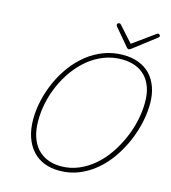

<svg xmlns="http://www.w3.org/2000/svg" viewBox="-171 -1390 1379 1546"><g transform="rotate(15 518.0 -617.0)"><path d="M469 19Q398 19 341 -3.5Q284 -26 243.5 -71Q203 -116 181 -180.5Q159 -245 159 -327Q159 -406 177.5 -487Q196 -568 230.5 -645Q265 -722 314.5 -789Q364 -856 427.5 -907Q491 -958 566.5 -986.5Q642 -1015 728 -1015Q800 -1015 857 -993Q914 -971 953.5 -929.5Q993 -888 1014.5 -827.5Q1036 -767 1036 -692Q1036 -615 1018 -532.5Q1000 -450 965.5 -370.5Q931 -291 882 -220.5Q833 -150 770 -96.5Q707 -43 631 -12Q555 19 469 19ZM471 -19Q549 -19 618.5 -48.5Q688 -78 746.5 -128.5Q805 -179 850.5 -246Q896 -313 928.5 -388Q961 -463 977.5 -541Q994 -619 994 -692Q994 -762 975.5 -815Q957 -868 922 -904.5Q887 -941 837 -959.5Q787 -978 726 -978Q648 -978 578 -951Q508 -924 449.5 -876Q391 -828 345 -765Q299 -702 266.5 -629Q234 -556 217.5 -479Q201 -402 201 -327Q201 -253 219.5 -195.5Q238 -138 273 -99Q308 -60 358 -39.5Q408 -19 471 -19ZM953 -1253Q960 -1253 965.5 -1248Q971 -1243 971 -1238Q971 -1234 969.5 -1231Q968 -1228 963 -1224L773 -1078Q766 -1074 762.5 -1072Q759 -1070 755 -1070Q751 -1070 748 -1072Q745 -1074 740 -1078L617 -1224Q616 -1227 614 -1230.5Q612 -1234 612 -1237Q612 -1245 618 -1249Q624 -1253 631 -1253Q635 -1253 638 -1251.5Q641 -1250 645 -1245L760 -1117L936 -1244Q945 -1250 947.5 -1251.5Q950 -1253 953 -1253Z"/></g></svg>

Font: Playwrite MX Thin
Style: Regular
Weight: 250
Designer: Veronika Burian, José Scaglione
Foundry: TypeTogether
Version: Version 1.002